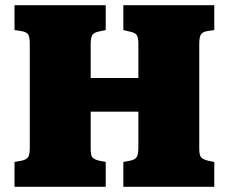

<svg xmlns="http://www.w3.org/2000/svg" viewBox="-20 -721 883 741"><path d="M36 0V-96L64 -101Q82 -105 88.5 -114.5Q95 -124 95 -153V-551Q95 -579 88.5 -588.5Q82 -598 62 -601L36 -605V-701H388V-605L360 -599Q341 -595 335.5 -584.5Q330 -574 330 -548V-420H514V-552Q514 -577 507.5 -586Q501 -595 481 -599L456 -605V-701H807V-605L780 -601Q762 -598 755.5 -588Q749 -578 749 -550V-149Q749 -122 756 -114Q763 -106 782 -101L807 -96V0H456V-96L483 -101Q501 -105 507.5 -114.5Q514 -124 514 -153V-290H330V-149Q330 -121 336.5 -113.5Q343 -106 362 -101L388 -96V0Z"/></svg>

Font: Literata Black
Style: Regular
Weight: 900
Designer: Latin by Veronika Burian and Jose Scaglione. Greek by Irene Vlachou. Cyrillic by Vera Evstafieva.
Foundry: TypeTogether
Version: Version 3.103;gftools[0.9.29]